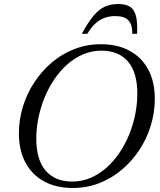

<svg xmlns="http://www.w3.org/2000/svg" viewBox="-20 -925 797 955"><path d="M160.5 -235.5Q160.5 -130 207.2 -76Q254 -22 339.5 -22Q387 -22 429.2 -39.8Q471.5 -57.5 507.8 -89.2Q544 -121 572.8 -163Q601.5 -205 621.8 -254Q642 -303 652.5 -355.5Q663 -408 663 -459.5Q663 -565 616.5 -619Q570 -673 484.5 -673Q437 -673 394.5 -655.2Q352 -637.5 316 -605.8Q280 -574 251.2 -532Q222.5 -490 202.2 -441Q182 -392 171.2 -339.8Q160.5 -287.5 160.5 -235.5ZM750 -433.5Q750 -365.5 730 -300.2Q710 -235 673 -179Q636 -123 585.2 -80.2Q534.5 -37.5 473 -13.8Q411.5 10 342 10Q260 10 199.8 -22.5Q139.5 -55 106.8 -116Q74 -177 74 -261.5Q74 -329.5 94 -394.8Q114 -460 151 -516Q188 -572 238.5 -614.8Q289 -657.5 350.8 -681.2Q412.5 -705 481.5 -705Q564.5 -705 624.5 -672.5Q684.5 -640 717.2 -579.2Q750 -518.5 750 -433.5ZM552.5 -845Q523.5 -845 498.5 -835.5Q473.5 -826 452.8 -806.5Q432 -787 414.5 -757H387Q418.5 -815 445.5 -847Q472.5 -879 501.5 -892Q530.5 -905 567.5 -905Q604.5 -905 626 -891.8Q647.5 -878.5 656 -846.2Q664.5 -814 662 -757H638Q639 -801.5 619.2 -823.2Q599.5 -845 552.5 -845Z"/></svg>

Font: Newsreader 48pt
Style: Italic
Weight: 400
Italic angle: -17°
Version: Version 1.003